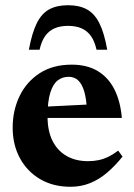

<svg xmlns="http://www.w3.org/2000/svg" viewBox="-20 -702 514 735"><path d="M254.5 -454.5Q313 -454.5 353.8 -430.2Q394.5 -406 417.8 -360.2Q441 -314.5 446.5 -250.5H128.5V-292.5L380 -305L313 -278Q311 -322 302.8 -350.8Q294.5 -379.5 279.8 -393.8Q265 -408 242.5 -408Q219 -408 201 -394.2Q183 -380.5 172.5 -347.2Q162 -314 162 -256Q162 -200.5 181.2 -162.5Q200.5 -124.5 235.2 -104.8Q270 -85 317 -85Q338.5 -85 357.5 -89Q376.5 -93 395 -102Q413.5 -111 432.5 -125.5L449 -102.5Q421 -67.5 390.2 -41.2Q359.5 -15 324.8 -1Q290 13 250 13Q183 13 133.2 -16.5Q83.5 -46 56 -97Q28.5 -148 28.5 -213.5Q28.5 -279 54.8 -333.8Q81 -388.5 131.5 -421.5Q182 -454.5 254.5 -454.5ZM240.5 -603Q210 -603 188.2 -593.2Q166.5 -583.5 152.5 -563.5Q138.5 -543.5 131.5 -511.5H90.5Q102.5 -576.5 121 -613.5Q139.5 -650.5 168.5 -666.2Q197.5 -682 240.5 -682Q283.5 -682 312.5 -666.2Q341.5 -650.5 360.2 -613.5Q379 -576.5 390.5 -511.5H349.5Q342.5 -543.5 328.5 -563.5Q314.5 -583.5 292.8 -593.2Q271 -603 240.5 -603Z"/></svg>

Font: Newsreader 24pt
Style: Bold
Weight: 700
Designer: Hugues Gentile
Foundry: Production Type
Version: Version 1.003